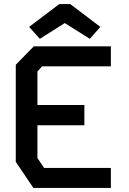

<svg xmlns="http://www.w3.org/2000/svg" viewBox="-20 -929 640 949"><path d="M147 -700 58 -609V-129L145 0H528V-99H198L165 -148V-310H397V-410H165V-576L188 -601H528V-700ZM327 -909H273L124 -796L177 -737L300 -815L424 -737L476 -796Z"/></svg>

Font: Kode Mono SemiBold
Style: Regular
Weight: 600
Monospace: yes
Designer: Isa Ozler
Foundry: Kadena LLC
Version: Version 1.206;gftools[0.9.28]